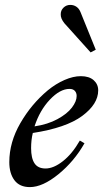

<svg xmlns="http://www.w3.org/2000/svg" viewBox="-20 -756 421 784"><path d="M114 -213Q107 -185 107 -151Q107 -110 121 -89Q135 -68 166 -68Q199 -68 237 -98Q275 -128 306 -182L325 -171Q283 -97 218.5 -44.5Q154 8 102 8Q60 8 39 -20Q18 -48 18 -94Q18 -175 63 -253Q108 -331 175 -387Q208 -414 243.5 -429.5Q279 -445 310 -445Q344 -445 362.5 -428.5Q381 -412 381 -387Q381 -331 315.5 -282.5Q250 -234 114 -213ZM121 -240Q175 -248 214.5 -269.5Q254 -291 273.5 -316.5Q293 -342 293 -364Q293 -377 285.5 -385Q278 -393 264 -393Q225 -393 183.5 -349Q142 -305 121 -240ZM243 -661Q227 -681 228 -698Q228 -714 239.5 -725Q251 -736 267 -736Q281 -736 292 -728.5Q303 -721 309 -706L371 -553L350 -542Z"/></svg>

Font: Ibarra Real Nova
Style: Italic
Weight: 400
Italic angle: -22°
Designer: Jose Maria Ribagorda & Octavio Pardo
Foundry: Octavio Pardo
Version: Version 1.014